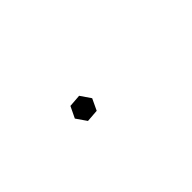

<svg xmlns="http://www.w3.org/2000/svg" viewBox="81 -474 838 838"><g transform="rotate(-45 500.0 -55.5)"><path d="M390.1 -103.5 448.2 -107.9 481 -60.1 456.1 -7.3 397.9 -2.9 364.7 -50.8Z"/></g></svg>

Font: Jameel Khushkhat-L
Style: Regular
Weight: 400
Version: Version 3.5